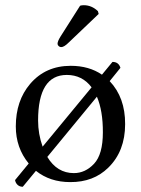

<svg xmlns="http://www.w3.org/2000/svg" viewBox="-20 -693 544 741"><path d="M289.1 -670.9Q294.9 -672.9 303.2 -672.9Q334 -672.9 357.9 -649.9L360.8 -639.2L246.1 -529.8Q227.1 -510.7 215.8 -511.2Q210.9 -511.2 206.5 -515.1Q202.1 -519 202.1 -523.9Q202.1 -533.7 213.4 -551.8ZM414.1 -454.1Q438 -454.1 444.8 -431.2L403.3 -379.9Q463.4 -316.4 462.9 -213.9Q462.9 -109.4 397.9 -45.9Q340.8 10.3 251 9.8Q172.9 9.8 118.7 -33.7L67.9 27.8Q55.7 27.8 47.9 20.5Q40 13.2 38.1 2L90.8 -62Q41 -122.6 41 -205.1Q41 -304.2 96.2 -369.1Q155.8 -439 252.9 -439Q323.7 -439 373.5 -404.8ZM237.8 -403.8Q127 -403.8 127 -228Q127 -175.8 144.5 -127L333.5 -356Q297.4 -403.8 237.8 -403.8ZM354 -319.8 162.6 -87.4Q200.2 -24.9 265.1 -24.9Q309.1 -24.9 343 -61Q377 -97.2 377 -182.1Q377.4 -265.1 354 -319.8Z"/></svg>

Font: Linux Libertine
Style: Regular
Weight: 400
Designer: Philipp H. Poll
Foundry: Philipp H. Poll
Version: Version 5.3.0 ; ttfautohint (v0.9)